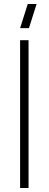

<svg xmlns="http://www.w3.org/2000/svg" viewBox="-20 -935 242 955"><path d="M124 -795H80L118 -915H162ZM80 0V-735H122V0Z"/></svg>

Font: Manrope ExtraLight ExtraLight
Style: Regular
Weight: 250
Version: Version 4.501